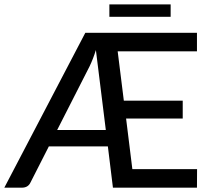

<svg xmlns="http://www.w3.org/2000/svg" viewBox="-25 -870 976 890"><path d="M888 0H498.5L475 -191.5H201.5L116.5 -24.5Q105.5 0 76 0H-5L370.5 -718H888V-632H520.5L549 -403.5H822V-320.5H559.5L588.5 -86H888.5ZM465.5 -267.5 419.5 -638Q406.5 -596 390 -562L240 -267.5ZM766 -792H482V-849.5H766Z"/></svg>

Font: Verano Sans Medium
Style: Regular
Weight: 500
Designer: Lukasz Dziedzic with Adam Twardoch and Botio Nikoltchev
Foundry: tyPoland Lukasz Dziedzic
Version: Version 3.001;December 28, 2019;FontCreator 12.0.0.2547 64-b